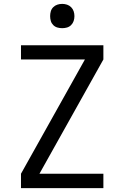

<svg xmlns="http://www.w3.org/2000/svg" viewBox="-20 -968 640 988"><path d="M88 0V-74L417 -662H88V-735H512V-662L183 -74H512V0ZM300 -823Q287 -823 275 -826.5Q263 -830 254 -839Q245 -848 241.5 -860Q238 -872 238 -885Q238 -898 241.5 -910Q245 -922 254 -931Q263 -940 275 -944Q287 -948 300 -948Q313 -948 325 -944Q337 -940 346 -931Q355 -922 359 -910Q363 -898 363 -885Q363 -872 359 -860Q355 -848 346 -839Q337 -830 325 -826.5Q313 -823 300 -823Z"/></svg>

Font: Iosevka Mono
Style: Regular
Weight: 400
Designer: Belleve Invis
Foundry: Belleve Invis
Version: Version 11.1.1